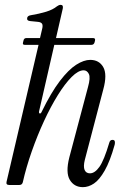

<svg xmlns="http://www.w3.org/2000/svg" viewBox="-20 -763 516 792"><path d="M322 9Q286 9 268 -21Q250 -51 266 -114L343 -404Q354 -443 346.5 -458Q339 -473 325 -473Q303 -473 275.5 -445.5Q248 -418 218.5 -370.5Q189 -323 161.5 -263.5Q134 -204 111 -138.5Q88 -73 74 -11Q71 0 60 0H18Q4 0 7 -13L139 -578H82Q72 -578 75 -588L77 -596Q79 -606 89 -606H145L153 -640Q158 -658 153.5 -665Q149 -672 135 -673L105 -676Q90 -677 92 -689Q94 -698 106 -700Q142 -706 170 -714.5Q198 -723 215 -737Q223 -743 230 -743Q242 -743 239 -728L211 -606H364Q374 -606 372 -596L370 -588Q367 -578 357 -578H204L141 -303Q140 -296 144 -295Q148 -294 151 -300Q191 -382 227 -429Q263 -476 294.5 -496Q326 -516 352 -516Q389 -516 406 -486Q423 -456 406 -394L330 -104Q323 -76 329 -62Q335 -48 351 -48Q371 -48 390 -74.5Q409 -101 431 -175Q434 -186 444 -186Q452 -186 453.5 -180Q455 -174 453 -166Q434 -98 412 -59.5Q390 -21 367.5 -6Q345 9 322 9Z"/></svg>

Font: Instrument Serif
Style: Italic
Weight: 400
Italic angle: -13°
Designer: Rodrigo Fuenzalida
Foundry: fragTYPE
Version: Version 1.000; ttfautohint (v1.8.4.7-5d5b);gftools[0.9.27]